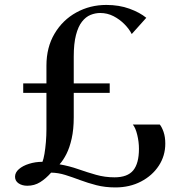

<svg xmlns="http://www.w3.org/2000/svg" viewBox="-20 -772 758 798"><path d="M459.5 7Q417 7 381 -2.2Q345 -11.5 313 -23.5Q281 -35.5 251.5 -44.8Q222 -54 192.5 -54.5Q170.5 -29.5 146.8 -14.8Q123 0 93.5 0Q72 0 57.2 -10Q42.5 -20 42.5 -37.5Q42.5 -55 58.5 -69Q74.5 -83 100.8 -91.2Q127 -99.5 156.5 -99.5Q161 -110.5 164.8 -132.5Q168.5 -154.5 170.8 -181.8Q173 -209 173 -235V-386H76.5V-425.5H173V-499Q173 -575.5 206.8 -632.2Q240.5 -689 297.2 -720.2Q354 -751.5 422 -751.5Q475 -751.5 518.2 -735.8Q561.5 -720 588 -698L527.5 -630.5Q517 -651.5 497.2 -671.5Q477.5 -691.5 451.8 -704.8Q426 -718 396.5 -718Q376 -718 356.2 -710Q336.5 -702 320.8 -682Q305 -662 295.8 -626.5Q286.5 -591 286.5 -536.5V-425.5H436V-386H286.5V-284.5Q286.5 -234.5 278 -196.5Q269.5 -158.5 256.2 -132.2Q243 -106 227.5 -89Q268 -82 305 -69Q342 -56 379 -45.5Q416 -35 456 -35Q510 -35 533.8 -64Q557.5 -93 557.5 -153.5Q557.5 -182 550.5 -211.2Q543.5 -240.5 532 -254.5H644Q652.5 -244.5 659.8 -223.8Q667 -203 667 -175Q667 -124.5 640 -83.2Q613 -42 566 -17.5Q519 7 459.5 7Z"/></svg>

Font: Merriweather 120pt Medium
Style: Regular
Weight: 500
Version: Version 2.100